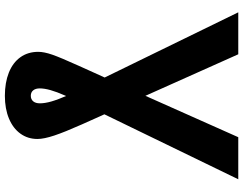

<svg xmlns="http://www.w3.org/2000/svg" viewBox="-124 -644 983 776"><g transform="rotate(90 368.0 -256.5)"><path d="M199.9 -727.5 414.2 -248.3Q450 -170.7 483.5 -95Q514.4 -25.6 528.3 16.2Q542.2 58.1 542.2 84.1Q542.2 123 520.7 152.9Q499.2 182.8 459.6 199.3Q420 215.8 367.7 215.8Q314.4 215.8 274.1 199.8Q233.8 183.8 211.9 153.2Q190 122.7 190 80.7Q190 57.5 201.4 24.4Q212.9 -8.7 246.6 -83.3Q260 -113.4 279.6 -156.4Q299.3 -199.5 321.7 -248.8L535 -727.5H705.1L386.2 -70.4Q375.2 -47.4 366.7 -27.6Q351.6 6.7 344.7 31.4Q337.8 56.1 337.8 74.7Q337.8 91.8 345.7 101.4Q353.6 111 367.7 111Q381.8 111 390 101.3Q398.1 91.6 398.1 74.2Q398.1 54.1 390.6 27.8Q383 1.4 365.9 -37.9Q359.2 -53.5 350.9 -70.4L30.3 -727.5Z"/></g></svg>

Font: Raveo Variable
Style: Regular
Weight: 400
Designer: Jakub Foglar, Rasmus Andersson (Inter)
Foundry: Jakubfoglar.com
Version: Version 1.000;Glyphs 3.2.3 (3260)